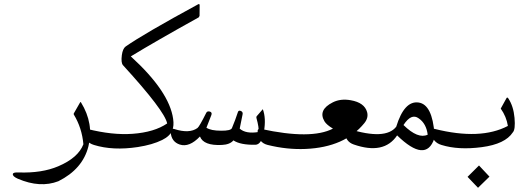

<svg xmlns="http://www.w3.org/2000/svg" viewBox="-20 -708 2595 941"><path d="M372.6 -206.1Q375 -210 377 -206.1Q441.4 -101.6 413.3 9.5Q385.3 120.6 266.1 180.2Q176.8 214.8 67.4 168Q41 156.2 43 145Q44.4 135.7 71.8 137.2Q185.5 141.1 265.6 106.9Q363.3 65.4 388.7 -1Q381.8 -80.6 341.8 -146.5Q340.3 -149.4 341.8 -152.3Z M824.2 -68.8Q812.5 -40.5 774.9 -22Q727.5 1.5 655.3 12.7Q533.2 31.2 440.4 2.4Q395 -11.2 391.1 -60.1Q389.2 -80.6 407.2 -76.2Q530.8 -44.9 629.9 -52.2Q736.8 -60.1 799.3 -103Q787.1 -165 583 -388.2Q572.3 -399.9 577.1 -437.5Q581.5 -469.7 595.7 -480Q685.1 -542.5 951.2 -687Q958.5 -690.9 958.5 -681.6L958 -630.4L954.1 -623Q741.2 -504.9 621.1 -431.6Q810.1 -259.3 828.6 -125Q833.5 -91.8 824.2 -68.8Z M1268.1 -172.9Q1284.7 -128.4 1273.7 -64Q1262.7 0.5 1231.9 1.5Q1158.2 2.9 1124 -20Q1106.9 0.5 1067.4 2.4Q977.5 6.8 960 -39.1Q907.7 15.6 861.3 0.5Q820.3 -12.7 816.4 -60.1Q814.5 -81.5 834 -75.7Q908.2 -51.8 947.8 -80.6Q957 -87.4 990.7 -154.8Q995.6 -165 1008.8 -161.1Q1020.5 -157.2 1016.1 -144.5L991.7 -82Q1013.7 -67.4 1063.5 -67.4Q1110.8 -66.9 1116.7 -80.1Q1133.8 -121.1 1146 -158.7Q1149.4 -169.4 1161.6 -163.6Q1171.4 -158.7 1168.9 -147.5L1154.8 -77.6Q1184.6 -50.8 1247.1 -61Q1250.5 -80.1 1236.8 -129.9Q1235.4 -135.3 1238.3 -138.7Z M1611.8 -77.6Q1580.1 -96.7 1570.3 -113.3Q1537.1 -169.4 1611.3 -206.5Q1649.4 -225.6 1698.7 -216.8Q1766.6 -205.1 1779.3 -158.2Q1786.6 -130.4 1765.6 -104.5Q1669.9 13.7 1477.5 22Q1386.2 25.9 1292 2.4Q1246.6 -8.8 1242.7 -60.1Q1240.7 -80.1 1258.8 -76.2Q1504.9 -22.5 1611.8 -77.6Z M1921.9 -86.9Q1961.4 -215.3 2031.2 -205.6Q2099.1 -196.3 2109.4 -49.8Q2110.4 -36.1 2108.4 -28.3Q2066.9 92.3 1926.3 -44.4Q1861.8 51.8 1713.4 0Q1673.3 -13.7 1669.9 -61Q1668 -83 1689.5 -76.2Q1869.6 -20 1921.9 -86.9ZM1957.5 -95.2Q2028.8 -25.4 2076.2 -47.9Q2069.3 -102.5 2032.2 -127.9Q1996.1 -154.8 1957.5 -95.2Z M2327.6 103 2378.9 157.7 2322.8 212.4 2271.5 158.7Z M2469.2 -90.8Q2461.9 -136.7 2434.1 -175.8L2462.4 -227.1Q2465.8 -232.9 2470.7 -226.6Q2496.6 -188 2501.7 -130.6Q2506.8 -73.2 2493.2 -59.1Q2456.1 -2 2341.3 13.2Q2226.6 28.3 2143.6 2.4Q2098.1 -11.2 2094.2 -60.1Q2092.3 -81.5 2110.4 -76.2Q2334.5 -20 2469.2 -90.8Z"/></svg>

Font: Amiri Typewriter
Style: Regular
Weight: 400
Monospace: yes
Designer: Khaled Hosny
Version: Version 1.1